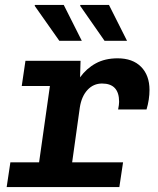

<svg xmlns="http://www.w3.org/2000/svg" viewBox="-20 -757 640 777"><path d="M124 0 182 -409H68L83 -511H306L304 -444Q330 -480 367.5 -500.5Q405 -521 456 -521Q517 -521 551 -486.5Q585 -452 585 -393Q585 -374 582 -354Q579 -334 573 -314H458Q460 -324 461 -331.5Q462 -339 462 -345Q462 -419 393 -419Q358 -419 334 -393Q310 -367 303 -322L258 0ZM7 0 22 -100H478L463 0ZM403 -592 304 -734 306 -737H421L494 -592ZM220 -592 120 -734 122 -737H238L311 -592Z"/></svg>

Font: Chivo Mono SemiBold
Style: Italic
Weight: 600
Italic angle: -8.05°
Monospace: yes
Version: Version 1.008